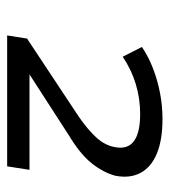

<svg xmlns="http://www.w3.org/2000/svg" viewBox="12 -762 485 550"><g transform="rotate(90 255.0 -486.5)"><path d="M81 -264 90 -321 312 -468Q350 -494 373 -519Q396 -544 401 -573Q408 -609 384 -627Q360 -645 306 -645Q262 -645 220.5 -632.5Q179 -620 142 -595L114 -650Q142 -669 176 -682Q210 -695 246.5 -702Q283 -709 320 -709Q380 -709 419 -693Q458 -677 474.5 -646.5Q491 -616 483 -574Q474 -540 447.5 -506.5Q421 -473 366 -440L188 -325L186 -328H466L456 -264Z"/></g></svg>

Font: Nunito Sans 10pt Expanded
Style: Italic
Weight: 400
Width: 7
Italic angle: -9°
Designer: Vernon Adams
Foundry: Vernon Adams
Version: Version 3.101;gftools[0.9.27]